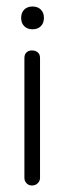

<svg xmlns="http://www.w3.org/2000/svg" viewBox="-20 -560 198 590"><path d="M78 10Q68 10 61.5 3Q55 -4 55 -13V-382Q55 -393 61.5 -399Q68 -405 78 -405Q89 -405 96 -399Q103 -393 103 -382V-13Q103 -4 96 3Q89 10 78 10ZM80 -470Q64 -470 54.5 -479.5Q45 -489 45 -505Q45 -521 54.5 -530.5Q64 -540 80 -540Q96 -540 105.5 -530.5Q115 -521 115 -505Q115 -489 105.5 -479.5Q96 -470 80 -470Z"/></svg>

Font: Dongle Light
Style: Regular
Weight: 300
Designer: Yanghee Ryu
Foundry: Yanghee Ryu
Version: Version 2.000